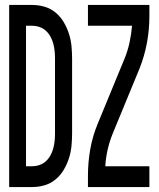

<svg xmlns="http://www.w3.org/2000/svg" viewBox="-20 -755 640 775"><path d="M17 0V-735H110Q135 -735 159.5 -728Q184 -721 204 -704.5Q224 -688 237 -666Q250 -644 258 -619.5Q266 -595 268.5 -569.5Q271 -544 271 -519V-216Q271 -191 268.5 -165.5Q266 -140 258 -115.5Q250 -91 237 -69Q224 -47 204 -30.5Q184 -14 159.5 -7Q135 0 110 0ZM85 -84H110Q125 -84 139.5 -89Q154 -94 165 -104Q176 -114 183.5 -127.5Q191 -141 195 -156Q199 -171 200.5 -186Q202 -201 202 -216V-519Q202 -534 200.5 -549Q199 -564 195 -579Q191 -594 183.5 -607.5Q176 -621 165 -631Q154 -641 139.5 -646Q125 -651 110 -651H85ZM335 0V-46Q335 -100 344.5 -153.5Q354 -207 375 -257L429 -388L483 -519Q496 -551 503 -584Q510 -617 513 -651H335V-735H583V-689Q583 -635 573 -581.5Q563 -528 543 -478L435 -216Q422 -184 414.5 -151Q407 -118 405 -84H583V0Z"/></svg>

Font: Iosevka Curly Medium Extended
Style: Regular
Weight: 500
Width: 7
Monospace: yes
Designer: Belleve Invis
Foundry: Belleve Invis
Version: Version 11.1.0; ttfautohint (v1.8.3)